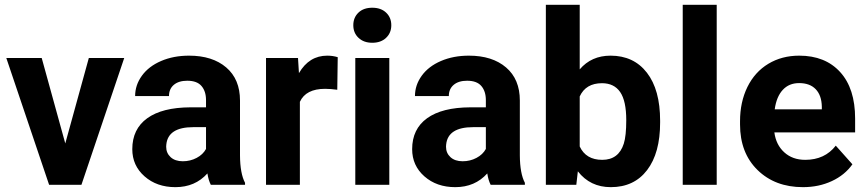

<svg xmlns="http://www.w3.org/2000/svg" viewBox="-20 -770 3609 800"><path d="M252 -172.4 350.1 -528.3H497.6L319.3 0H184.6L6.3 -528.3H153.8Z M858.4 0Q848.6 -19 844.2 -47.4Q793 9.8 710.9 9.8Q633.3 9.8 582.3 -35.2Q531.2 -80.1 531.2 -148.4Q531.2 -232.4 593.5 -277.3Q655.8 -322.3 773.4 -322.8H838.4V-353Q838.4 -389.6 819.6 -411.6Q800.8 -433.6 760.3 -433.6Q724.6 -433.6 704.3 -416.5Q684.1 -399.4 684.1 -369.6H543Q543 -415.5 571.3 -454.6Q599.6 -493.7 651.4 -515.9Q703.1 -538.1 767.6 -538.1Q865.2 -538.1 922.6 -489Q980 -439.9 980 -351.1V-122.1Q980.5 -46.9 1001 -8.3V0ZM741.7 -98.1Q772.9 -98.1 799.3 -112.1Q825.7 -126 838.4 -149.4V-240.2H785.6Q679.7 -240.2 672.9 -167L672.4 -158.7Q672.4 -132.3 690.9 -115.2Q709.5 -98.1 741.7 -98.1Z M1385.3 -396Q1356.4 -399.9 1334.5 -399.9Q1254.4 -399.9 1229.5 -345.7V0H1088.4V-528.3H1221.7L1225.6 -465.3Q1268.1 -538.1 1343.3 -538.1Q1366.7 -538.1 1387.2 -531.7Z M1602.1 0H1460.4V-528.3H1602.1ZM1452.1 -665Q1452.1 -696.8 1473.4 -717.3Q1494.6 -737.8 1531.2 -737.8Q1567.4 -737.8 1588.9 -717.3Q1610.4 -696.8 1610.4 -665Q1610.4 -632.8 1588.6 -612.3Q1566.9 -591.8 1531.2 -591.8Q1495.6 -591.8 1473.9 -612.3Q1452.1 -632.8 1452.1 -665Z M2024.4 0Q2014.6 -19 2010.3 -47.4Q1959 9.8 1877 9.8Q1799.3 9.8 1748.3 -35.2Q1697.3 -80.1 1697.3 -148.4Q1697.3 -232.4 1759.5 -277.3Q1821.8 -322.3 1939.5 -322.8H2004.4V-353Q2004.4 -389.6 1985.6 -411.6Q1966.8 -433.6 1926.3 -433.6Q1890.6 -433.6 1870.4 -416.5Q1850.1 -399.4 1850.1 -369.6H1709Q1709 -415.5 1737.3 -454.6Q1765.6 -493.7 1817.4 -515.9Q1869.1 -538.1 1933.6 -538.1Q2031.2 -538.1 2088.6 -489Q2146 -439.9 2146 -351.1V-122.1Q2146.5 -46.9 2167 -8.3V0ZM1907.7 -98.1Q1939 -98.1 1965.3 -112.1Q1991.7 -126 2004.4 -149.4V-240.2H1951.7Q1845.7 -240.2 1838.9 -167L1838.4 -158.7Q1838.4 -132.3 1856.9 -115.2Q1875.5 -98.1 1907.7 -98.1Z M2730.5 -259.3Q2730.5 -132.3 2676.3 -61.3Q2622.1 9.8 2524.9 9.8Q2439 9.8 2387.7 -56.2L2381.3 0H2254.4V-750H2395.5V-481Q2444.3 -538.1 2523.9 -538.1Q2620.6 -538.1 2675.5 -467Q2730.5 -396 2730.5 -267.1ZM2589.4 -269.5Q2589.4 -349.6 2564 -386.5Q2538.6 -423.3 2488.3 -423.3Q2420.9 -423.3 2395.5 -368.2V-159.7Q2421.4 -104 2489.3 -104Q2557.6 -104 2579.1 -171.4Q2589.4 -203.6 2589.4 -269.5Z M2966.3 0H2824.7V-750H2966.3Z M3325.7 9.8Q3209.5 9.8 3136.5 -61.5Q3063.5 -132.8 3063.5 -251.5V-265.1Q3063.5 -344.7 3094.2 -407.5Q3125 -470.2 3181.4 -504.2Q3237.8 -538.1 3310.1 -538.1Q3418.5 -538.1 3480.7 -469.7Q3543 -401.4 3543 -275.9V-218.3H3206.5Q3213.4 -166.5 3247.8 -135.3Q3282.2 -104 3335 -104Q3416.5 -104 3462.4 -163.1L3531.7 -85.4Q3500 -40.5 3445.8 -15.4Q3391.6 9.8 3325.7 9.8ZM3309.6 -423.8Q3267.6 -423.8 3241.5 -395.5Q3215.3 -367.2 3208 -314.5H3404.3V-325.7Q3403.3 -372.6 3378.9 -398.2Q3354.5 -423.8 3309.6 -423.8Z"/></svg>

Font: Robotiche
Style: Bold
Weight: 700
Designer: Google
Version: Version 2.001150; 2014